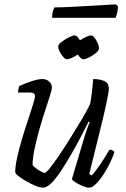

<svg xmlns="http://www.w3.org/2000/svg" viewBox="-20 -864 578 884"><path d="M178 0Q164 0 143.5 -8.5Q123 -17 102 -29Q81 -41 66 -52.5Q51 -64 50 -71Q50 -98 59 -139Q68 -180 81.5 -225Q95 -270 109 -311.5Q123 -353 132 -383Q141 -413 141 -422Q141 -438 117 -438H63Q63 -445 65 -454.5Q67 -464 69 -468Q100 -482 128.5 -491Q157 -500 175 -500Q194 -500 206.5 -488.5Q219 -477 219 -460Q219 -452 210 -423.5Q201 -395 187.5 -354Q174 -313 161 -267Q148 -221 139 -178Q130 -135 130 -104Q142 -90 160.5 -79Q179 -68 186 -68Q192 -68 210 -90.5Q228 -113 253 -150Q278 -187 305 -230Q332 -273 356 -313.5Q380 -354 395 -385Q399 -406 403 -439Q407 -472 409 -500Q439 -500 460 -491Q481 -482 481 -456Q481 -439 469 -384Q457 -329 436.5 -247Q416 -165 391 -63L402 -56Q411 -65 426.5 -86Q442 -107 457.5 -131.5Q473 -156 484 -175Q499 -175 507 -164Q500 -142 486.5 -114Q473 -86 456 -60Q439 -34 421.5 -17Q404 0 390 0Q378 0 360.5 -7.5Q343 -15 328.5 -24Q314 -33 311 -39L363 -214Q372 -245 380 -267.5Q388 -290 393 -301L388 -304Q371 -270 349.5 -229Q328 -188 304.5 -147.5Q281 -107 258.5 -73.5Q236 -40 215.5 -20Q195 0 178 0ZM288 -591Q281 -591 271.5 -601.5Q262 -612 255 -626Q248 -640 248 -650Q248 -659 263.5 -671Q279 -683 297 -692Q315 -701 324 -701Q330 -701 336.5 -694.5Q343 -688 348 -678Q362 -688 377 -694.5Q392 -701 399 -701Q407 -701 415.5 -690Q424 -679 430 -665Q436 -651 436 -641Q436 -632 421.5 -620Q407 -608 390 -599.5Q373 -591 363 -591Q358 -591 351 -597.5Q344 -604 338 -613Q325 -604 310.5 -597.5Q296 -591 288 -591ZM220 -782Q220 -801 224 -813.5Q228 -826 231 -830Q261 -830 301.5 -832Q342 -834 384 -836.5Q426 -839 461 -841Q496 -843 513 -844L523 -835Q523 -818 519 -803Q515 -788 512 -782Z"/></svg>

Font: Texturina Extralight
Style: Italic
Weight: 200
Italic angle: -11°
Designer: Guillermo Torres Carreño
Foundry: Omnibus-Type
Version: Version 1.002; ttfautohint (v1.8.3)